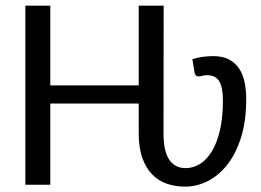

<svg xmlns="http://www.w3.org/2000/svg" viewBox="-20 -662 935 688"><path d="M565.9 -184.1Q565.9 -120.1 586.4 -89.8Q606.9 -59.6 645 -59.6Q672.4 -59.6 696.5 -74.5Q720.7 -89.4 739 -119.4Q757.3 -149.4 768.1 -195.1Q778.8 -240.7 778.8 -302.7Q778.8 -347.7 765.9 -370.1Q752.9 -392.6 722.2 -392.6Q712.4 -392.6 705.1 -390.4Q697.8 -388.2 692.9 -388.2Q678.7 -388.2 676.8 -403.8L669.4 -449.7Q687 -455.6 705.6 -458.3Q724.1 -460.9 743.7 -460.9Q778.8 -460.9 801.8 -448.2Q824.7 -435.5 838.1 -414.3Q851.6 -393.1 856.9 -365.2Q862.3 -337.4 862.3 -307.1Q862.3 -228.5 843.8 -169.7Q825.2 -110.8 794.4 -71.8Q763.7 -32.7 724.1 -12.9Q684.6 6.8 643.1 6.8Q608.9 6.8 578.6 -3.4Q548.3 -13.7 525.9 -36.4Q503.4 -59.1 490.2 -95.5Q477.1 -131.8 477.1 -184.1V-291H160.2V0H70.8V-641.6H160.2V-356H477.1V-641.6H566.4Z"/></svg>

Font: Carlito
Style: Regular
Weight: 400
Designer: Lukasz Dziedzic
Foundry: tyPoland Lukasz Dziedzic
Version: Version 1.104